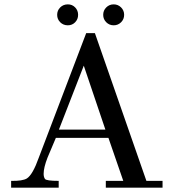

<svg xmlns="http://www.w3.org/2000/svg" viewBox="-20 -860 788 880"><path d="M535 -758Q521 -744 501 -744Q481 -744 467 -758Q453 -772 453 -792Q453 -812 467 -826Q481 -840 501 -840Q521 -840 535 -826Q549 -812 549 -792Q549 -772 535 -758ZM291 -744Q270 -744 256 -758Q242 -772 242 -792Q242 -812 256 -826Q270 -840 291 -840Q311 -840 324.5 -826Q338 -812 338 -792Q338 -772 324.5 -758Q311 -744 291 -744ZM725 -31V0H465V-31H545L477 -228H236L198 -138Q180 -92 180 -63Q180 -49 186 -40Q192 -31 249 -31V0H31V-31Q83 -30 103 -42Q130 -59 158 -138L375 -708H415L651 -31ZM250 -266H463L364 -559Z"/></svg>

Font: GFS Didot
Style: Regular
Weight: 400
Designer: Takis Katsoulidis and George D. Matthiopoulos
Foundry: Takis Katsoulidis and George D. Matthiopoulos
Version: Version 1.0